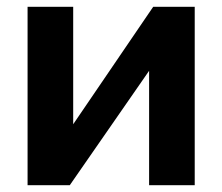

<svg xmlns="http://www.w3.org/2000/svg" viewBox="-20 -544 653 564"><path d="M61 0V-524H195V-179L430 -524H552V0H418V-336L185 0Z"/></svg>

Font: Rising Sun
Style: Bold
Weight: 700
Designer: Matt McInerney, Pablo Impallari, Rodrigo Fuenzalida (Raleway font), Stephen Hutchings (Greek), Cristiano Sobral (main ch
Foundry: The Rising Sun Project Authors
Version: Version 4.327; ttfautohint (v1.8.4.7-5d5b-dirty)